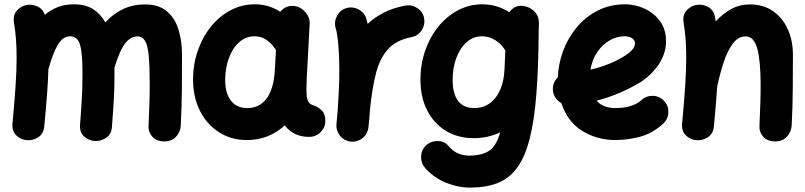

<svg xmlns="http://www.w3.org/2000/svg" viewBox="-20 -583 3736 891"><path d="M38.1 -10.7Q50.8 -144.5 54.7 -229Q54.2 -236.3 55.7 -243.7Q57.1 -282.7 57.1 -315.9Q57.1 -362.3 54.2 -400.6Q51.3 -439 44.9 -477.5Q39.6 -511.2 56.9 -532Q74.2 -552.7 99.1 -559.1Q125 -564.9 151.4 -554.2Q177.7 -543.5 188 -514.2Q214.8 -537.1 248.3 -550Q281.7 -563 322.8 -563Q377 -563 412.4 -540.3Q447.8 -517.6 468.8 -479Q504.4 -518.6 550.3 -540.5Q596.2 -562.5 653.3 -562.5Q716.3 -562.5 753.9 -531Q791.5 -499.5 808.1 -446.5Q824.7 -393.6 824.7 -328.1Q824.7 -249.5 824 -165.8Q823.2 -82 818.8 0.5Q817.4 28.3 797.6 50.8Q777.8 73.2 742.7 73.2Q706.5 73.2 687 51.3Q667.5 29.3 669.4 1Q671.9 -53.2 673.3 -100.6Q674.8 -147.9 674.8 -189.9Q674.8 -273.4 670.4 -322.5Q666 -371.6 653.6 -392.8Q641.1 -414.1 617.7 -414.1Q586.4 -414.1 561 -381.8Q535.6 -349.6 511.2 -269Q511.2 -257.8 511.2 -246.1Q511.2 -212.4 510.7 -185.8Q510.3 -159.2 508.8 -132.6Q507.3 -106 505.1 -73Q502.9 -40 499.5 5.4Q497.1 40.5 472.2 56.9Q447.3 73.2 419.4 71.3Q391.6 69.3 370.1 50.3Q348.6 31.2 351.6 -5.4Q356 -63.5 358.4 -101.3Q360.8 -139.2 361.8 -171.9Q362.8 -204.6 362.8 -246.1Q362.8 -337.9 351.1 -376.2Q339.4 -414.6 305.2 -414.6Q272.5 -414.6 248.8 -375.7Q225.1 -336.9 204.6 -261.2Q203.1 -208.5 198.2 -144Q193.4 -79.6 185.5 2.9Q182.1 38.6 156.7 54.4Q131.3 70.3 102.5 67.4Q75.7 64.9 55.2 44.9Q34.7 24.9 38.1 -10.7Z M1415 52.2Q1377.4 52.2 1349.1 38.3Q1320.8 24.4 1301.3 -1Q1227.1 66.9 1126 66.9Q1053.2 66.9 996.8 31Q940.4 -4.9 908.4 -67.6Q876.5 -130.4 876 -210.9Q875.5 -281.7 897 -345.2Q918.5 -408.7 957.5 -457.8Q996.6 -506.8 1049.1 -534.9Q1101.6 -563 1163.1 -563Q1227.1 -563 1280.8 -528.3Q1291.5 -543 1309.1 -550.3Q1326.7 -557.6 1346.7 -555.2Q1377 -550.8 1397.9 -525.9Q1418.9 -501 1417 -471.7L1404.8 -243.2Q1404.3 -235.8 1403.8 -228.5Q1402.8 -207.5 1402.3 -181.9Q1401.9 -156.2 1402.8 -143.6Q1403.8 -125.5 1410.6 -111.8Q1417.5 -98.1 1439.5 -92.3Q1457 -85.9 1473.4 -70.3Q1489.7 -54.7 1489.7 -22Q1489.7 8.3 1467.8 30.3Q1445.8 52.2 1415 52.2ZM1127.9 -81.5Q1182.1 -81.5 1215.1 -123Q1248 -164.6 1254.9 -248.5Q1254.9 -254.9 1255.4 -260.3Q1255.4 -263.2 1255.9 -266.1L1260.7 -350.6Q1241.7 -380.9 1217 -397.7Q1192.4 -414.6 1161.6 -414.6Q1120.1 -414.6 1089.1 -386.5Q1058.1 -358.4 1041.5 -311.8Q1024.9 -265.1 1024.9 -209Q1025.9 -147.9 1052.5 -114.7Q1079.1 -81.5 1127.9 -81.5Z M1608.4 74.2Q1598.6 73.2 1589.8 69.8Q1560.1 58.6 1547.4 29.3Q1539.6 11.7 1541.5 -7.3Q1542 -10.7 1542 -14.6Q1543.5 -28.8 1544.7 -43.7Q1545.9 -58.6 1547.4 -73.2Q1550.3 -116.2 1552.5 -164.6Q1554.7 -212.9 1554.7 -259.8Q1554.7 -320.8 1550 -374.5Q1545.4 -428.2 1537.6 -453.1Q1529.3 -481.9 1544.2 -509.5Q1559.1 -537.1 1587.9 -545.4Q1616.7 -553.7 1644.3 -539.1Q1671.9 -524.4 1680.2 -495.6Q1683.6 -484.4 1686 -472.2Q1718.3 -502.4 1761.2 -524.4Q1804.2 -546.4 1860.8 -557.1Q1890.6 -562.5 1916.7 -545.4Q1942.9 -528.3 1948.2 -498Q1953.6 -468.3 1936.5 -442.1Q1919.4 -416 1889.2 -410.6Q1818.8 -397 1780.8 -355Q1742.7 -313 1724.6 -242.4Q1706.5 -171.9 1696.8 -72.3Q1693.8 -29.3 1689.9 7.3Q1689 17.1 1685.5 25.9Q1674.3 55.7 1645 68.4Q1627.4 76.2 1608.4 74.2Z M2396.5 -556.2Q2400.4 -556.2 2404.8 -555.7Q2407.2 -555.7 2410.2 -555.2Q2420.9 -553.7 2431.2 -549.3Q2451.7 -540.5 2465.1 -524.2Q2478.5 -507.8 2480 -487.8Q2481.4 -480 2481 -471.7L2480 -447.3Q2479 -273.4 2469.2 -147.9Q2459.5 -22.5 2437.7 61.8Q2416 146 2379.6 195.6Q2343.3 245.1 2289.1 266.4Q2234.9 287.6 2160.2 287.6Q2105.5 287.6 2049.8 264.9Q1994.1 242.2 1954.1 198.2Q1933.6 175.3 1934.1 144.5Q1934.6 113.8 1955.6 93.3Q1978.5 71.3 2010.7 71.5Q2043 71.8 2061 94.2Q2081.5 119.1 2106.7 129.2Q2131.8 139.2 2155.8 139.2Q2213.4 139.2 2248 117.9Q2282.7 96.7 2301.3 31.2Q2244.6 58.1 2178.7 58.1Q2105 58.1 2049.6 24.4Q1994.1 -9.3 1962.9 -69.8Q1931.6 -130.4 1931.2 -210.9Q1930.7 -282.2 1952.4 -345.9Q1974.1 -409.7 2013.4 -458.5Q2052.7 -507.3 2105.2 -535.2Q2157.7 -563 2218.3 -563Q2285.2 -563 2343.8 -526.4Q2349.6 -535.2 2358.4 -542Q2375 -556.2 2396.5 -556.2ZM2181.2 -81.5Q2242.7 -81.5 2280.3 -130.6Q2317.9 -179.7 2321.3 -263.7L2325.2 -348.6Q2307.1 -378.9 2278.3 -396.7Q2249.5 -414.6 2216.8 -414.6Q2176.3 -414.6 2145.3 -387Q2114.3 -359.4 2097.2 -313Q2080.1 -266.6 2080.6 -209Q2081.1 -147 2106 -114.3Q2130.9 -81.5 2181.2 -81.5Z M3057.1 -8.8Q3006.8 37.1 2948.7 52Q2890.6 66.9 2835.9 66.9Q2751.5 66.9 2682.6 24.9Q2613.8 -17.1 2585 -104.5Q2568.8 -113.3 2557.9 -129.2Q2546.9 -145 2545.9 -165Q2543.5 -199.7 2568.8 -224.1Q2570.8 -285.6 2593 -345.9Q2615.2 -406.2 2655.8 -455.3Q2696.3 -504.4 2753.4 -533.7Q2810.5 -563 2881.3 -563Q2912.6 -563 2945.8 -552.7Q2979 -542.5 3007.3 -521.2Q3035.6 -500 3053.2 -468.3Q3070.8 -436.5 3070.8 -393.1Q3070.8 -355 3057.4 -323Q3043.9 -291 3024.2 -266.6Q3004.4 -242.2 2984.4 -225.6Q2964.4 -209 2950.7 -200.7Q2902.3 -171.9 2851.8 -150.6Q2801.3 -129.4 2748.5 -115.7Q2778.3 -81.5 2835.9 -81.5Q2916 -81.5 2957.5 -119.1Q2980.5 -139.6 3011.2 -138.2Q3042 -136.7 3062.5 -113.8Q3083 -91.3 3081.5 -60.3Q3080.1 -29.3 3057.1 -8.8ZM2877 -414.6Q2840.8 -414.6 2807.6 -394.8Q2774.4 -375 2751 -340.1Q2727.5 -305.2 2720.2 -259.8Q2804.7 -279.3 2869.1 -317.4Q2902.3 -337.4 2914.6 -352.8Q2926.8 -368.2 2926.8 -380.9Q2926.8 -396.5 2913.3 -405.5Q2899.9 -414.6 2877 -414.6Z M3145.5 -10.7Q3155.3 -115.2 3159.9 -188.2Q3164.6 -261.2 3164.6 -315.9Q3164.6 -362.3 3161.6 -400.6Q3158.7 -439 3152.3 -477.5Q3147 -511.2 3164.3 -532Q3181.6 -552.7 3206.5 -559.1Q3235.4 -565.9 3263.9 -552Q3292.5 -538.1 3298.8 -500.5Q3300.3 -492.2 3301.3 -483.9Q3333.5 -519 3373 -540.8Q3412.6 -562.5 3459.5 -562.5Q3522.9 -562.5 3567.6 -531.2Q3612.3 -500 3636 -447Q3659.7 -394 3659.7 -328.1Q3659.7 -249.5 3658.9 -165.8Q3658.2 -82 3653.8 0.5Q3651.9 27.8 3632.3 50.5Q3612.8 73.2 3577.6 73.2Q3541 73.2 3521.7 51.3Q3502.4 29.3 3504.4 1Q3506.8 -53.2 3508.3 -100.6Q3509.8 -147.9 3509.8 -189.9Q3509.8 -299.3 3494.4 -356.7Q3479 -414.1 3440.4 -414.1Q3405.8 -414.1 3380.9 -380.9Q3356 -347.7 3338.4 -294.4Q3320.8 -241.2 3308.1 -180.7Q3305.7 -141.1 3301.8 -95.7Q3297.9 -50.3 3293 2.9Q3289.6 38.6 3264.2 54.4Q3238.8 70.3 3210 67.4Q3183.1 64.9 3162.6 44.9Q3142.1 24.9 3145.5 -10.7Z"/></svg>

Font: Mikhak ExtraBold
Style: Regular
Weight: 800
Designer: Amin Abedi
Version: Version 3.3